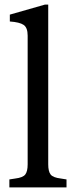

<svg xmlns="http://www.w3.org/2000/svg" viewBox="-20 -820 332 840"><path d="M21 0V-35L47 -39Q80 -43 90.5 -56.5Q101 -70 101 -101V-664Q101 -699 83.5 -711Q66 -723 23 -726V-756L177 -800H191V-101Q191 -70 201.5 -56.5Q212 -43 246 -39L271 -35V0Z"/></svg>

Font: Hedvig Letters Serif 18pt
Style: Regular
Weight: 400
Designer: Alexander Örn & Tor Weibull
Foundry: Kanon Foundry
Version: Version 1.000